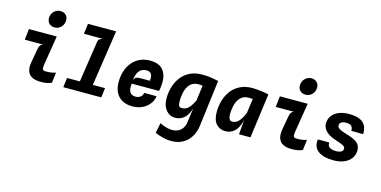

<svg xmlns="http://www.w3.org/2000/svg" viewBox="-98 -1390 4395 2217"><g transform="rotate(15 2100.0 -281.5)"><path d="M379 -640Q341 -640 315.5 -663.5Q290 -687 290 -727Q290 -775 321.8 -808Q353.5 -841 400 -841Q438 -841 463.2 -817.8Q488.5 -794.5 488.5 -753.5Q488.5 -705.5 456.8 -672.8Q425 -640 379 -640ZM386 8Q324.5 8 284.5 -12.2Q244.5 -32.5 229.2 -75Q214 -117.5 225.5 -183.5L253 -339.5Q260 -378 272.5 -394.8Q285 -411.5 308 -415H85L99.5 -545.5H432L376 -198Q368.5 -151 376 -137.2Q383.5 -123.5 413 -123.5Q453 -123.5 480.2 -127.8Q507.5 -132 532 -141L516.5 -15.5Q489.5 -4.5 461.5 1.8Q433.5 8 386 8Z M809 -15 898 -607Q901.5 -630.5 916.8 -641Q932 -651.5 946 -654L910.5 -706.5L920.5 -780.5H1079L964 -15ZM656.5 0 671 -114H1125L1110.5 0ZM726.5 -657.5 742.5 -780.5H1079L1028 -657.5Z M1483 7.5Q1410.5 7.5 1360 -20.8Q1309.5 -49 1283.5 -101.2Q1257.5 -153.5 1258 -224.5Q1258.5 -300 1279.5 -361Q1300.5 -422 1338.8 -465.8Q1377 -509.5 1430 -533Q1483 -556.5 1547.5 -556.5Q1637.5 -556.5 1685 -515.5Q1732.5 -474.5 1743.8 -404Q1755 -333.5 1735.5 -244.5H1408.5Q1403.5 -196.5 1411.2 -167Q1419 -137.5 1439.8 -124Q1460.5 -110.5 1493 -110.5Q1524 -110.5 1547.5 -128.2Q1571 -146 1576 -178H1724.5Q1715.5 -122 1681.5 -80.2Q1647.5 -38.5 1596.2 -15.5Q1545 7.5 1483 7.5ZM1410 -280.5Q1417.5 -310 1436.2 -320.2Q1455 -330.5 1480 -330.5H1603Q1607 -366.5 1601.5 -390Q1596 -413.5 1579.8 -425.2Q1563.5 -437 1534 -437Q1500.5 -437 1474.5 -421Q1448.5 -405 1432 -370.5Q1415.5 -336 1410 -280.5Z M1823.5 233 1848 111Q1920 146 1973.8 150.8Q2027.5 155.5 2064 138.8Q2100.5 122 2120.8 90.5Q2141 59 2146 21.5L2211 -471L2219 -545.5L2365 -531.5L2295.5 22.5Q2288.5 76.5 2266.2 125.2Q2244 174 2205.2 210.2Q2166.5 246.5 2111.5 264.5Q2056.5 282.5 1984.8 276.2Q1913 270 1823.5 233ZM1993.5 6.5Q1926 6.5 1883.5 -46Q1841 -98.5 1841 -185Q1841 -251.5 1859.5 -317.2Q1878 -383 1917.5 -437Q1957 -491 2019.8 -523.5Q2082.5 -556 2170.5 -556Q2216 -556 2253 -551.8Q2290 -547.5 2318.2 -541.8Q2346.5 -536 2365 -531.5L2257 -421.5Q2248 -425 2234.8 -428Q2221.5 -431 2207 -433Q2192.5 -435 2179.5 -436Q2166.5 -437 2158 -437Q2098 -437 2062.5 -403.2Q2027 -369.5 2011.5 -313.8Q1996 -258 1996 -192Q1996 -152 2005.8 -136.5Q2015.5 -121 2042 -121Q2093.5 -121 2128.8 -164Q2164 -207 2188.5 -266L2199 -229.5L2178 -190.5Q2165 -125.5 2139.8 -81.5Q2114.5 -37.5 2077.8 -15.5Q2041 6.5 1993.5 6.5Z M2757 0 2775 -218 2808.5 -459.5V-503.5L2965.5 -531.5L2894 0ZM2594 6.5Q2526.5 6.5 2484 -40.2Q2441.5 -87 2441.5 -185Q2441.5 -251.5 2460 -317.2Q2478.5 -383 2518 -437Q2557.5 -491 2620.2 -523.5Q2683 -556 2771 -556Q2796.5 -556 2832.8 -552.8Q2869 -549.5 2905 -544Q2941 -538.5 2965.5 -531.5L2917 -421.5Q2887.5 -425 2862.2 -428Q2837 -431 2816.8 -433Q2796.5 -435 2781.8 -436Q2767 -437 2758.5 -437Q2698.5 -437 2663 -403.2Q2627.5 -369.5 2612 -313.8Q2596.5 -258 2596.5 -192Q2596.5 -167 2606.2 -144Q2616 -121 2642.5 -121Q2677 -121 2702.5 -140.8Q2728 -160.5 2747.5 -193.5Q2767 -226.5 2783 -266L2797.5 -229.5L2772 -180.5Q2759 -117.5 2734.2 -76Q2709.5 -34.5 2674.2 -14Q2639 6.5 2594 6.5Z M3379 -640Q3341 -640 3315.5 -663.5Q3290 -687 3290 -727Q3290 -775 3321.8 -808Q3353.5 -841 3400 -841Q3438 -841 3463.2 -817.8Q3488.5 -794.5 3488.5 -753.5Q3488.5 -705.5 3456.8 -672.8Q3425 -640 3379 -640ZM3386 8Q3324.5 8 3284.5 -12.2Q3244.5 -32.5 3229.2 -75Q3214 -117.5 3225.5 -183.5L3253 -339.5Q3260 -378 3272.5 -394.8Q3285 -411.5 3308 -415H3085L3099.5 -545.5H3432L3376 -198Q3368.5 -151 3376 -137.2Q3383.5 -123.5 3413 -123.5Q3453 -123.5 3480.2 -127.8Q3507.5 -132 3532 -141L3516.5 -15.5Q3489.5 -4.5 3461.5 1.8Q3433.5 8 3386 8Z M3888.5 8.5Q3824.5 8.5 3777 -4.2Q3729.5 -17 3699.2 -41.2Q3669 -65.5 3657 -100Q3645 -134.5 3652 -178.5H3788Q3786 -152.5 3796.8 -135.5Q3807.5 -118.5 3830 -110.2Q3852.5 -102 3886 -102Q3927.5 -102 3949.5 -114.8Q3971.5 -127.5 3972 -152Q3972.5 -167.5 3961.5 -178Q3950.5 -188.5 3926 -198.2Q3901.5 -208 3861 -221Q3798 -241.5 3761 -267.2Q3724 -293 3708.2 -323.5Q3692.5 -354 3694 -388Q3696.5 -439 3725.5 -476.5Q3754.5 -514 3805.5 -534.8Q3856.5 -555.5 3925 -555.5Q4000.5 -555.5 4049 -536.2Q4097.5 -517 4120.2 -476.8Q4143 -436.5 4141.5 -372.5L3999.5 -373.5Q4000.5 -400 3992 -416.8Q3983.5 -433.5 3965.8 -441.2Q3948 -449 3921 -449Q3881.5 -449 3861.5 -435.8Q3841.5 -422.5 3840.5 -398Q3840 -383 3850.5 -371Q3861 -359 3885 -348Q3909 -337 3949 -325.5Q3998 -311.5 4032.2 -296.5Q4066.5 -281.5 4087.8 -263.2Q4109 -245 4118 -221.5Q4127 -198 4126 -167.5Q4124.5 -115 4094.2 -75.2Q4064 -35.5 4011.2 -13.5Q3958.5 8.5 3888.5 8.5Z"/></g></svg>

Font: Spline Sans Mono
Style: Italic
Weight: 400
Italic angle: -4°
Monospace: yes
Designer: Eben Sorkin, Mirko Velimirovic
Foundry: Sorkin Type
Version: Version 1.004